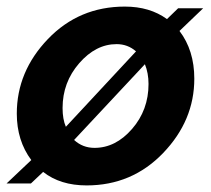

<svg xmlns="http://www.w3.org/2000/svg" viewBox="-36 -553 642 583"><path d="M581 -528 509 -459Q554 -400 554 -314Q554 -187 459.5 -88.5Q365 10 227 10Q147 10 95 -31L58 4H-16L59 -67Q15 -126 15 -208Q15 -336 109.5 -434.5Q204 -533 343 -533Q419 -533 471 -495L505 -528ZM318 -419Q255 -419 204.5 -361Q154 -303 154 -225Q154 -191 164 -168L377 -397Q352 -419 318 -419ZM251 -104Q315 -104 365 -161.5Q415 -219 415 -298Q415 -331 404 -358L189 -128Q215 -104 251 -104Z"/></svg>

Font: Raleway-v4020
Style: Bold Italic
Weight: 700
Italic angle: -12°
Designer: Matt McInerney, Pablo Impallari, Rodrigo Fuenzalida
Foundry: Matt McInerney, Pablo Impallari, Rodrigo Fuenzalida
Version: Version 4.020;PS 004.020;hotconv 1.0.88;makeotf.lib2.5.64775